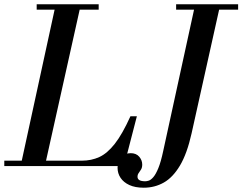

<svg xmlns="http://www.w3.org/2000/svg" viewBox="-42 -774 1130 895"><path d="M54 0 218 -754H335L167 0ZM-22 0V-25H339Q384 -25 421 -42Q458 -59 493 -103.5Q528 -148 566 -232H596L536 0ZM129 -729V-754H418V-729ZM628 101Q588 101 561 88.5Q534 76 520 55Q506 34 506 8Q506 -24 524 -42Q542 -60 567 -60Q593 -60 607 -43.5Q621 -27 621 -7Q621 7 615.5 16Q610 25 604.5 32.5Q599 40 599 50Q599 71 635 71Q642 71 651.5 68Q661 65 672.5 52Q684 39 696 10Q708 -19 719 -71L868 -754H985L851 -152Q830 -58 797 -2.5Q764 53 721.5 77Q679 101 628 101ZM779 -729V-754H1068V-729Z"/></svg>

Font: Libre Bodoni
Style: Italic
Weight: 400
Italic angle: -13°
Designer: Pablo Impallari, Rodrigo Fuenzalida
Foundry: Impallari Type
Version: Version 2.005;gftools[0.9.23]